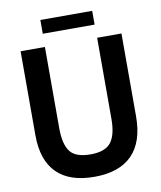

<svg xmlns="http://www.w3.org/2000/svg" viewBox="-92 -914 842 1003"><g transform="rotate(-10 328.5 -412.0)"><path d="M61 -252V-697H190V-267Q190 -181 219.5 -142Q249 -103 328 -103Q406 -103 436.5 -142.5Q467 -182 467 -266V-697H596V-257Q596 -122 528 -53Q460 16 328 16Q196 16 128.5 -51.5Q61 -119 61 -252ZM191 -840H466V-767H191Z"/></g></svg>

Font: Hanken Grotesk
Style: Bold
Weight: 700
Designer: Alfredo Marco Pradil
Foundry: Hanken Design Co.
Version: Version 3.014